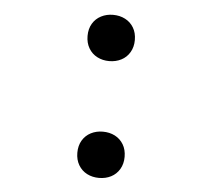

<svg xmlns="http://www.w3.org/2000/svg" viewBox="-44 -580 709 641"><g transform="rotate(5 310.0 -259.0)"><path d="M231 -62.5Q231 -86.5 241.5 -104Q252 -121.5 270 -130.8Q288 -140 310 -140Q332.5 -140 350.5 -130.8Q368.5 -121.5 379 -104Q389.5 -86.5 389.5 -62.5Q389.5 -39 379 -21.2Q368.5 -3.5 350.5 5.8Q332.5 15 310 15Q288 15 270 5.8Q252 -3.5 241.5 -21.2Q231 -39 231 -62.5ZM231 -454Q231 -478 241.5 -495.5Q252 -513 270 -522.2Q288 -531.5 310 -531.5Q332.5 -531.5 350.5 -522.2Q368.5 -513 379 -495.5Q389.5 -478 389.5 -454Q389.5 -430.5 379 -412.8Q368.5 -395 350.5 -385.8Q332.5 -376.5 310 -376.5Q288 -376.5 270 -385.8Q252 -395 241.5 -412.8Q231 -430.5 231 -454Z"/></g></svg>

Font: Monaspace Argon Var
Style: Regular
Weight: 400
Designer: Riley Cran and the Lettermatic Team
Version: Version 1.000 (Monaspace Argon Var)